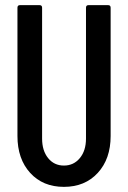

<svg xmlns="http://www.w3.org/2000/svg" viewBox="-20 -720 499 748"><path d="M48 -190V-690Q48 -700 58 -700H134Q144 -700 144 -690V-180Q144 -133 167.5 -104Q191 -75 229 -75Q267 -75 291 -104Q315 -133 315 -180V-690Q315 -700 325 -700H401Q411 -700 411 -690V-190Q411 -101 361 -46.5Q311 8 229 8Q147 8 97.5 -46.5Q48 -101 48 -190Z"/></svg>

Font: Barlow Condensed Medium
Style: Regular
Weight: 500
Width: 3
Designer: Jeremy Tribby
Foundry: Tribby Type
Version: Version 1.422;hotconv 1.0.109;makeotfexe 2.5.65596